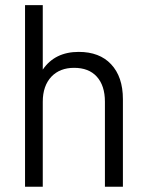

<svg xmlns="http://www.w3.org/2000/svg" viewBox="-20 -710 561 730"><path d="M75.2 -690.4H142.6V-445.3Q188.5 -512.7 279.3 -512.7Q358.4 -512.7 402.3 -465.8Q447.3 -418 447.3 -333V0H378.9V-323.2Q378.9 -384.8 347.7 -418.9Q317.4 -452.1 261.7 -452.1Q208 -452.1 175.8 -418.9Q142.6 -383.8 142.6 -323.2V0H75.2Z"/></svg>

Font: Dinish
Style: Regular
Weight: 400
Designer: Bert Driehuis
Foundry: Playbeing
Version: Version 3.006; git-39231f3c-release